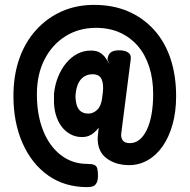

<svg xmlns="http://www.w3.org/2000/svg" viewBox="-20 -629 776 786"><path d="M337 137Q245 137 177.5 89.5Q110 42 72.5 -42.5Q35 -127 35 -236Q35 -320 59 -388.5Q83 -457 128 -506.5Q173 -556 233 -582.5Q293 -609 365 -609Q443 -609 504.5 -582.5Q566 -556 610.5 -507Q655 -458 678 -389Q701 -320 701 -235Q701 -172 686.5 -120Q672 -68 646 -30.5Q620 7 584.5 27Q549 47 509 47Q453 47 415.5 18.5Q378 -10 380 -67Q381 -77 382 -87Q383 -97 384 -106Q375 -95 365.5 -86.5Q356 -78 344 -73Q332 -68 315 -68Q289 -68 267.5 -80Q246 -92 231 -112.5Q216 -133 208 -161.5Q200 -190 201 -224Q201 -231 201 -236Q201 -241 201 -245Q205 -283 218 -315Q231 -347 251 -371Q271 -395 296.5 -408.5Q322 -422 352 -422Q375 -422 389 -413.5Q403 -405 412.5 -391.5Q422 -378 429 -364L420 -385Q422 -407 435 -415.5Q448 -424 473 -423Q494 -422 506 -413Q518 -404 515 -385L476 -80Q475 -63 483.5 -53Q492 -43 511 -43Q534 -43 551.5 -57.5Q569 -72 581.5 -98.5Q594 -125 600.5 -162Q607 -199 607 -244Q607 -305 591 -355Q575 -405 544.5 -440.5Q514 -476 471 -495.5Q428 -515 373 -515Q303 -515 248.5 -481Q194 -447 162.5 -386Q131 -325 131 -243Q131 -160 156 -96Q181 -32 228 5Q275 42 338 42Q357 42 366 46Q375 50 378 60Q381 70 381 90Q381 110 375 120.5Q369 131 359.5 134Q350 137 337 137ZM342 -164Q352 -164 361 -168Q370 -172 378 -179.5Q386 -187 391 -199Q396 -211 398 -227L401 -251Q403 -268 401.5 -282Q400 -296 395.5 -305.5Q391 -315 382 -320Q373 -325 359 -325Q345 -325 333 -320Q321 -315 312 -305Q303 -295 297.5 -280.5Q292 -266 290 -248L289 -237Q289 -216 294 -199Q299 -182 311 -173Q323 -164 342 -164Z"/></svg>

Font: Fredoka Condensed Medium
Style: Regular
Weight: 500
Width: 3
Designer: Ben Nathan
Foundry: Milena B. Brandão, Ben Nathan
Version: Version 2.001